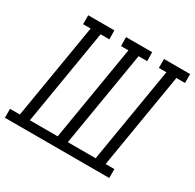

<svg xmlns="http://www.w3.org/2000/svg" viewBox="-174 -908 1099 1082"><g transform="rotate(30 375.5 -367.5)"><path d="M-15 0V-58H49L152 -677H103V-735H273L274 -677H217L114 -58H295L398 -677H350L349 -735H519L520 -677H464L361 -58H542L645 -677H596V-735H766V-677H710L607 -58H664V0Z"/></g></svg>

Font: Iosevka Etoile Light
Style: Italic
Weight: 300
Italic angle: -9°
Designer: Belleve Invis
Foundry: Belleve Invis
Version: Version 22.1.2; ttfautohint (v1.8.4)